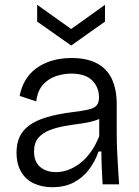

<svg xmlns="http://www.w3.org/2000/svg" viewBox="-20 -769 581 801"><path d="M198 12Q156 12 122 -3.5Q88 -19 68.5 -51.5Q49 -84 49 -133Q49 -170 61.5 -197.5Q74 -225 101.5 -245.5Q129 -266 173.5 -279.5Q218 -293 281 -301Q322 -306 347 -311.5Q372 -317 382.5 -328.5Q393 -340 393 -363Q393 -405 364.5 -433.5Q336 -462 277 -462Q247 -462 215.5 -452Q184 -442 160.5 -417Q137 -392 131 -346L62 -369Q69 -406 86.5 -435Q104 -464 132 -484.5Q160 -505 197 -516Q234 -527 279 -527Q340 -527 382 -506Q424 -485 445.5 -442Q467 -399 467 -331V-211Q467 -179 468.5 -142Q470 -105 472.5 -68.5Q475 -32 477 0H408Q406 -36 404.5 -69.5Q403 -103 403 -137H391Q378 -98 352.5 -63.5Q327 -29 289 -8.5Q251 12 198 12ZM214 -51Q238 -51 262.5 -59.5Q287 -68 311.5 -86Q336 -104 357 -132.5Q378 -161 394 -201V-296L422 -293Q407 -276 379.5 -267Q352 -258 318 -253.5Q284 -249 249.5 -243Q215 -237 186 -225.5Q157 -214 139.5 -193.5Q122 -173 122 -137Q122 -94 147.5 -72.5Q173 -51 214 -51ZM135 -749 277 -648 418 -749V-679L277 -579L135 -679Z"/></svg>

Font: Bricolage Grotesque 24pt Light
Style: Regular
Weight: 300
Designer: Mathieu Triay
Foundry: Atelier Triay
Version: Version 1.001;gftools[0.9.33.dev8+g029e19f]